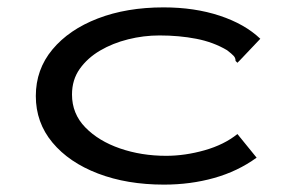

<svg xmlns="http://www.w3.org/2000/svg" viewBox="-20 -489 790 520"><path d="M424 11Q324 11 245.5 -19Q167 -49 122 -103Q77 -157 77 -229Q77 -301 122 -355Q167 -409 245 -439Q323 -469 423 -469Q507 -469 575 -446.5Q643 -424 685 -384L630 -326L623 -319L618 -324Q618 -332 613 -337.5Q608 -343 595 -353Q558 -375 511.5 -384Q465 -393 412 -393Q369 -393 327 -382.5Q285 -372 251 -352Q217 -332 196 -302.5Q175 -273 175 -233Q175 -181 211 -144Q247 -107 305 -87Q363 -67 430 -67Q481 -67 534 -82Q587 -97 623 -126L675 -62Q624 -25 560 -7Q496 11 424 11Z"/></svg>

Font: Inconsolata ExtraExpanded Medium
Style: Regular
Weight: 500
Width: 8
Monospace: yes
Designer: Raph Levien, Cyreal, Brenton Simpson
Foundry: Raph Levien, Cyreal, Google
Version: Version 3.001; ttfautohint (v1.8.2.53-6de2)